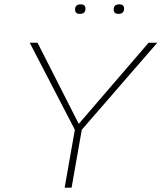

<svg xmlns="http://www.w3.org/2000/svg" viewBox="-20 -865 745 885"><path d="M278 0 325 -267 117 -668H153L343 -294L665 -668H705L357 -267L310 0ZM526 -801Q504 -801 504 -821Q504 -845 530 -845Q552 -845 552 -825Q552 -801 526 -801ZM348 -801Q326 -801 326 -821Q326 -845 352 -845Q374 -845 374 -825Q374 -801 348 -801Z"/></svg>

Font: Gantari Thin
Style: Italic
Weight: 100
Italic angle: -10°
Designer: Anugrah Pasau
Foundry: Lafontype
Version: Version 1.000; ttfautohint (v1.8.4.7-5d5b)